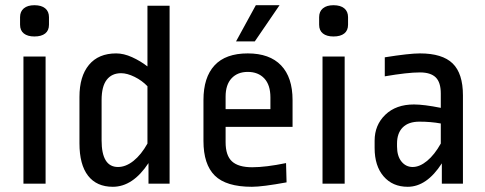

<svg xmlns="http://www.w3.org/2000/svg" viewBox="-20 -705 1862 737"><path d="M155 -488V0H70V-488ZM168 -639V-610Q168 -588 153.5 -576.5Q139 -565 112 -565Q86 -565 71.5 -576.5Q57 -588 57 -610V-639Q57 -661 71.5 -673Q86 -685 112 -685Q139 -685 153.5 -673Q168 -661 168 -639Z M631 0H550V-79Q490 12 413 12Q351 12 318 -30.5Q285 -73 285 -155V-333Q285 -412 321.5 -456Q358 -500 426 -500Q455 -500 487 -485.5Q519 -471 546 -450V-683H631ZM370 -321V-166Q370 -64 433 -64Q463 -64 492.5 -87.5Q522 -111 546 -154V-374Q525 -396 496.5 -410Q468 -424 445 -424Q409 -424 389.5 -398.5Q370 -373 370 -321Z M1103 -321V-218H846V-159Q846 -108 870.5 -85.5Q895 -63 948 -63Q1000 -63 1078 -79L1080 -5Q987 12 947 12Q848 12 804.5 -31Q761 -74 761 -164V-321Q761 -408 803.5 -454Q846 -500 931 -500Q1015 -500 1059 -454Q1103 -408 1103 -321ZM846 -334V-286H1018V-331Q1018 -379 994.5 -404Q971 -429 931 -429Q892 -429 869 -404.5Q846 -380 846 -334ZM1053 -685 958 -546H886L962 -685Z M1303 -488V0H1218V-488ZM1316 -639V-610Q1316 -588 1301.5 -576.5Q1287 -565 1260 -565Q1234 -565 1219.5 -576.5Q1205 -588 1205 -610V-639Q1205 -661 1219.5 -673Q1234 -685 1260 -685Q1287 -685 1301.5 -673Q1316 -661 1316 -639Z M1757 -339V0H1676V-78Q1618 12 1545 12Q1487 12 1452.5 -28Q1418 -68 1418 -137V-165Q1418 -225 1459 -264.5Q1500 -304 1569 -304Q1607 -304 1672 -291V-346Q1672 -389 1652.5 -408Q1633 -427 1592 -427Q1544 -427 1457 -412V-485Q1551 -500 1592 -500Q1678 -500 1717.5 -461.5Q1757 -423 1757 -339ZM1504 -154V-143Q1504 -106 1521 -85Q1538 -64 1564 -64Q1591 -64 1619.5 -87.5Q1648 -111 1672 -154V-231Q1634 -238 1590 -238Q1548 -238 1526 -216Q1504 -194 1504 -154Z"/></svg>

Font: Ropa Sans
Style: Regular
Weight: 400
Designer: Botio Nikoltchev
Foundry: Botio Nikoltchev
Version: Version 1.100